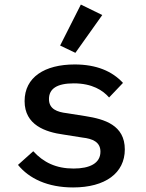

<svg xmlns="http://www.w3.org/2000/svg" viewBox="-20 -811 640 843"><path d="M429 -745 335 -791 244 -611 311 -579ZM301 12C442 12 528 -51 528 -155C528 -262 438 -288 356 -301L274 -314C231 -319 195 -332 195 -376C195 -422 231 -445 304 -445C385 -445 432 -414 459 -383L520 -447C473 -498 404 -528 308 -528C176 -528 88 -472 88 -367C88 -262 179 -231 260 -220L342 -207C386 -202 421 -188 421 -145C421 -94 374 -71 303 -71C226 -71 171 -98 126 -147L59 -87C108 -27 189 12 301 12Z"/></svg>

Font: IBM Mono Medium
Style: Regular
Weight: 500
Monospace: yes
Designer: Mike Abbink, Paul van der Laan, Pieter van Rosmalen
Foundry: Bold Monday
Version: Version 2.3